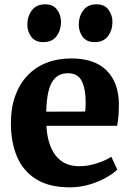

<svg xmlns="http://www.w3.org/2000/svg" viewBox="-20 -832 586 864"><path d="M294 11Q200.5 11 142 -26Q83.5 -63 56.2 -128Q29 -193 29 -277.5Q29 -346.5 48.5 -400.5Q68 -454.5 103.8 -492.2Q139.5 -530 189.5 -549.5Q239.5 -569 301 -569Q404.5 -569 458.8 -515.8Q513 -462.5 515 -367Q515 -334 513 -309.2Q511 -284.5 507 -266H189Q191 -222.5 201.8 -188.8Q212.5 -155 231 -131.5Q249.5 -108 276 -96Q302.5 -84 337 -84Q377.5 -84 418 -97.8Q458.5 -111.5 481 -126.5L507.5 -69Q492 -52.5 459.2 -33.8Q426.5 -15 383.5 -2Q340.5 11 294 11ZM188 -329.5 363.5 -330Q364.5 -340 365 -350.8Q365.5 -361.5 365.5 -372Q365.5 -431.5 348 -467Q330.5 -502.5 285.5 -502.5Q265 -502.5 248 -494.8Q231 -487 217.8 -468.2Q204.5 -449.5 197 -415.8Q189.5 -382 188 -329.5ZM174 -642.5Q139 -642.5 121 -666.2Q103 -690 103 -720.5Q103 -758 123.2 -785.2Q143.5 -812.5 183 -812.5H184Q219 -812.5 236.8 -788.5Q254.5 -764.5 254.5 -734Q254.5 -696.5 234.8 -669.5Q215 -642.5 175 -642.5ZM405 -642.5Q370 -642.5 352.2 -666.2Q334.5 -690 334.5 -720.5Q334.5 -758 354.5 -785.2Q374.5 -812.5 414 -812.5H415Q450 -812.5 468 -788.5Q486 -764.5 486 -734Q486 -696.5 466 -669.5Q446 -642.5 406 -642.5Z"/></svg>

Font: Merriweather 20pt ExtraBold
Style: Regular
Weight: 800
Version: Version 2.100